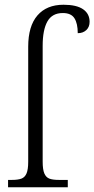

<svg xmlns="http://www.w3.org/2000/svg" viewBox="-20 -790 398 810"><path d="M14 -31H30Q56 -31 70.5 -36.5Q85 -42 92 -58.5Q99 -75 99 -108V-593Q99 -680 138 -725Q177 -770 248 -770Q303 -770 330.5 -751Q358 -732 358 -698Q358 -676 344 -663Q330 -650 308 -650Q308 -691 294 -713Q280 -735 245 -735Q200 -735 180 -699.5Q160 -664 160 -597V-108Q160 -75 167 -58.5Q174 -42 188 -36.5Q202 -31 229 -31H266V0H14Z"/></svg>

Font: Noto Serif NarrowLight
Style: Regular
Weight: 300
Width: 4
Designer: Monotype Design Team
Foundry: Monotype Imaging Inc.
Version: Version 1.001